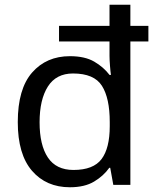

<svg xmlns="http://www.w3.org/2000/svg" viewBox="-20 -780 657 810"><path d="M275 10Q175 10 115 -59.5Q55 -129 55 -265Q55 -405 115.5 -474Q176 -543 275 -543Q338 -543 377.5 -520Q417 -497 442 -464H448Q446 -477 444 -502.5Q442 -528 442 -544V-605H229V-671H442V-760H530V-671H606V-605H530V0H458L445 -72H441Q417 -38 377 -14Q337 10 275 10ZM290 -63Q374 -63 408.5 -109Q443 -155 443 -248V-265Q443 -366 410 -418Q377 -470 288 -470Q217 -470 182 -415Q147 -360 147 -264Q147 -168 182 -115.5Q217 -63 290 -63Z"/></svg>

Font: Noto Sans Buhid
Style: Regular
Weight: 400
Designer: Monotype Design Team
Foundry: Monotype Imaging Inc.
Version: Version 2.001